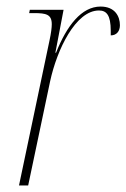

<svg xmlns="http://www.w3.org/2000/svg" viewBox="-20 -566 386 586"><path d="M131 -442 38 0H66L133 -318C154 -415 211 -534 282 -534C305 -534 318 -520 318 -472C318 -467 318 -463 318 -458C336 -458 346 -471 346 -489C346 -516 331 -546 287 -546C229 -546 184 -488 151 -405H149L174 -536H71L69 -526H84C121 -526 138 -522 138 -492C138 -482 136 -465 131 -442Z"/></svg>

Font: Noto Serif Display Condensed Thin
Style: Italic
Weight: 100
Width: 3
Italic angle: -12°
Designer: Monotype Design Team
Foundry: Monotype Imaging Inc.
Version: Version 2.009